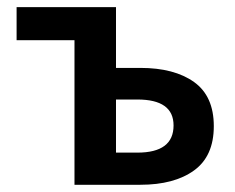

<svg xmlns="http://www.w3.org/2000/svg" viewBox="-20 -511 650 531"><path d="M300.8 -88.9H359.9Q460 -88.9 460 -164.1Q460 -235.8 359.9 -235.8H300.8ZM186 0V-399.9H25.9V-491.2H300.8V-323.2H368.2Q461.9 -323.2 516.6 -284.2Q571.3 -245.1 571.3 -162.1Q571.3 -79.1 516.6 -39.6Q461.9 0 368.2 0Z"/></svg>

Font: SourceSansPro-Semibold
Style: Regular
Weight: 600
Designer: Paul D. Hunt
Foundry: Adobe Systems Incorporated
Version: Version 2.020;PS 2.0;hotconv 1.0.86;makeotf.lib2.5.63406